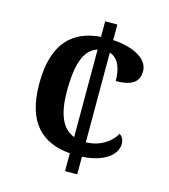

<svg xmlns="http://www.w3.org/2000/svg" viewBox="-107 -799 778 884"><g transform="rotate(15 281.5 -357.0)"><path d="M285 -85V0H343V-84C457 -91 505 -142 505 -188C505 -206 498 -222 483 -231C460 -187 407 -154 343 -153V-580C387 -567 403 -517 403 -461C490 -461 513 -493 513 -537C513 -595 443 -634 343 -640V-714H285V-640C158 -630 66 -558 66 -359C66 -171 152 -96 285 -85ZM285 -579V-162C224 -185 198 -252 198 -360C198 -504 231 -563 285 -579Z"/></g></svg>

Font: Noto Serif Ethiopic SemiBold
Style: Regular
Weight: 600
Designer: Monotype Design Team
Foundry: Monotype Imaging Inc.
Version: Version 2.102